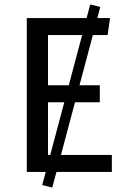

<svg xmlns="http://www.w3.org/2000/svg" viewBox="-20 -770 575 860"><path d="M481 -76V0H233L214 70L169 59L185 0H100V-689H368L384 -750L429 -739L416 -689H473L462 -613H396L336 -388H427V-312H316L253 -76ZM195 -388H288L348 -613H195ZM205 -76 268 -312H195V-76Z"/></svg>

Font: FiraGOUPP
Style: Medium
Weight: 400
Designer: bBox Type
Foundry: bBox Type GmbH
Version: Version 1.001